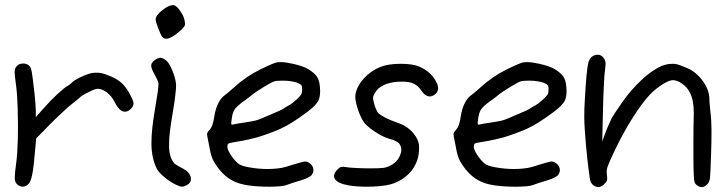

<svg xmlns="http://www.w3.org/2000/svg" viewBox="-20 -741 2882 762"><path d="M54.2 -4.9Q41 -12.7 39.1 -27.3Q38.6 -30.8 38.6 -36.1Q38.6 -52.7 43.5 -87.4Q46.4 -107.4 48.3 -134.8Q49.8 -162.1 50.8 -192.4Q51.3 -216.3 51.3 -240.7Q51.3 -273.4 50.3 -307.1Q48.8 -365.7 43.5 -403.8Q38.1 -442.9 38.1 -454.6Q38.1 -466.3 43 -474.1Q52.7 -488.8 70.3 -488.8Q73.2 -488.8 76.2 -488.8Q97.7 -485.8 103.5 -466.8Q106 -459.5 109.9 -429.7Q113.8 -399.4 117.2 -368.2Q119.1 -347.2 120.6 -329.1Q122.1 -311.5 122.1 -302.7Q122.1 -293.9 122.1 -275.9Q133.3 -288.1 154.8 -313Q178.7 -340.3 207.5 -367.2Q236.8 -394 249.5 -400.9Q252.9 -402.8 256.8 -405.8Q260.7 -408.7 263.2 -411.1Q271.5 -421.4 301.3 -435.5Q331.5 -449.7 348.6 -451.7Q356 -452.6 362.8 -452.6Q372.6 -452.6 382.3 -450.7Q398.4 -447.3 424.3 -436Q448.2 -425.3 465.8 -408.7Q482.9 -391.6 496.1 -366.2Q507.3 -344.2 509.3 -336.4Q509.8 -333.5 509.8 -330.6Q509.8 -325.2 507.3 -319.8Q504.9 -314.5 499 -308.6Q493.2 -303.2 487.8 -300.3Q473.1 -293.9 460 -302.7Q446.8 -312 434.6 -336.9Q423.3 -359.4 404.3 -374Q385.3 -388.7 366.7 -388.7Q357.9 -388.7 330.1 -374.5Q301.8 -360.8 296.4 -353.5Q295.4 -352.1 286.1 -344.7Q277.3 -337.4 265.6 -328.6Q253.9 -319.8 229 -296.4Q204.1 -273.4 180.2 -249.5Q161.6 -230 123.5 -191.4Q122.1 -178.7 120.1 -153.3Q114.3 -81.5 108.4 -50.8Q102.5 -20.5 93.3 -11.2Q84 -2 74.7 -0.5Q72.8 0 70.8 0Q63 0 54.2 -4.9Z M623.5 -595.2Q618.2 -601.6 607.9 -628.9Q597.7 -656.2 597.7 -663.6Q597.7 -680.2 625 -701.2Q649.9 -720.7 666.5 -720.7Q668.5 -720.7 670.4 -720.2Q680.7 -718.3 695.3 -697.3Q710 -676.3 712.9 -658.2Q715.3 -646 713.4 -640.1Q711.4 -634.3 701.7 -625Q672.9 -597.7 653.3 -590.3Q647.9 -587.9 643.1 -587.4Q642.6 -587.4 642.1 -587.4Q630.4 -586.4 623.5 -595.2ZM639.6 -501Q651.4 -491.7 664.1 -460.9Q676.8 -430.2 678.7 -405.8Q678.7 -403.3 678.7 -399.9Q678.7 -387.2 675.8 -363.3Q672.4 -333 665 -290Q650.9 -210.9 650.9 -167Q650.9 -163.1 650.9 -159.2Q652.3 -114.7 671.4 -93.3Q674.3 -90.3 683.6 -84.5Q692.9 -78.6 703.6 -73.2Q733.4 -58.1 737.3 -36.1Q737.8 -33.2 737.8 -30.3Q737.8 -12.7 715.3 -3.4Q706.5 0.5 700.2 0Q693.4 -1 679.7 -7.3Q657.7 -17.1 633.3 -37.1Q609.4 -57.1 602.1 -71.8Q582.5 -111.3 581.1 -164.6Q581.1 -170.4 581.1 -176.3Q581.1 -227.5 595.2 -308.1Q601.6 -345.2 606 -375.5Q608.9 -399.9 608.9 -408.2Q608.9 -410.2 608.9 -411.1Q607.9 -416 603 -427.2Q597.7 -438.5 591.8 -448.7Q580.1 -469.2 580.1 -480.5Q580.1 -480.5 580.1 -481.9Q580.6 -493.2 595.7 -503.4Q607.9 -512.2 617.7 -511.7Q619.1 -511.2 620.6 -511.2Q629.4 -509.3 639.6 -501Z M951.7 -254.9Q980.5 -259.3 992.7 -262.2Q1004.4 -265.1 1022.9 -272.9Q1029.3 -275.9 1037.6 -279.3Q1045.9 -282.7 1051.3 -285.2Q1073.7 -294.4 1089.8 -301.8Q1106 -309.6 1107.4 -311.5Q1108.4 -312.5 1113.3 -315.4Q1118.7 -318.4 1124.5 -321.8Q1130.4 -324.7 1140.6 -332Q1150.4 -339.8 1158.7 -347.7Q1171.4 -359.4 1175.3 -366.2Q1179.2 -373.5 1179.2 -385.3Q1179.2 -397.9 1176.3 -402.3Q1172.9 -406.7 1160.2 -412.6Q1151.9 -415.5 1135.7 -418.5Q1119.6 -420.9 1105 -420.9Q1101.6 -420.9 1098.6 -420.9Q1077.6 -420.9 1068.4 -418Q1057.6 -414.6 1028.8 -397Q1012.2 -386.7 998.5 -377.9Q984.9 -368.7 982.4 -366.2Q979.5 -363.8 969.7 -356Q959.5 -348.1 947.8 -339.8Q919.9 -319.8 911.6 -307.1Q902.8 -294.9 899.9 -270.5Q897 -252 897.9 -248.5Q898.9 -244.6 905.8 -247.1Q909.7 -248 923.3 -250.5Q937 -252.9 951.7 -254.9ZM964.8 -5.4Q926.8 -10.7 900.4 -25.4Q873.5 -40 851.1 -67.4Q831.5 -92.3 823.7 -109.9Q815.9 -127.9 810.5 -160.6Q808.6 -170.9 806.2 -182.6Q804.2 -194.3 802.7 -200.2Q801.8 -204.1 801.8 -207.5Q801.8 -210.9 802.7 -213.4Q804.7 -218.8 812 -226.1Q818.8 -233.4 822.8 -244.6Q827.1 -256.3 830.6 -279.3Q835.4 -310.1 846.7 -332Q857.4 -353.5 874 -364.7Q878.4 -367.7 888.2 -376Q898.4 -384.3 907.7 -393.1Q957 -438 1011.7 -464.8Q1066.4 -491.7 1080.1 -493.7Q1085.9 -494.6 1093.3 -494.6Q1112.3 -494.6 1142.6 -487.8Q1184.1 -478.5 1204.1 -466.3Q1227.5 -451.7 1237.8 -437Q1247.6 -421.9 1249.5 -397.5Q1250.5 -388.2 1250.5 -380.4Q1250.5 -355.5 1243.7 -341.8Q1234.4 -322.8 1199.7 -296.9Q1136.7 -249.5 1093.3 -230Q1049.8 -210.9 1002 -196.3Q984.4 -191.4 966.8 -187.5Q948.7 -183.1 901.4 -175.3Q888.7 -173.3 885.7 -170.4Q882.3 -167 882.3 -158.2Q882.3 -147.5 895 -127.9Q907.2 -107.9 924.3 -92.8Q935.5 -82.5 970.2 -76.7Q1004.9 -70.3 1042 -70.3Q1062 -70.3 1080.1 -72.3Q1098.6 -74.2 1111.8 -78.1Q1175.3 -97.7 1186 -99.6Q1196.8 -101.6 1207 -94.7Q1219.7 -86.4 1223.1 -73.2Q1226.1 -60.1 1218.3 -48.3Q1214.4 -42 1203.1 -36.6Q1192.4 -30.8 1172.9 -24.9Q1157.7 -20.5 1141.1 -15.1Q1124.5 -9.8 1116.2 -6.3Q1100.1 -0.5 1052.2 0Q1048.8 0 1045.4 0Q1001.5 0 964.8 -5.4Z M1362.8 -5.4Q1321.8 -12.7 1309.6 -29.8Q1305.7 -36.1 1305.7 -42.5Q1305.7 -54.7 1319.3 -68.4Q1328.6 -77.6 1334.5 -78.6Q1340.8 -80.1 1358.9 -77.1Q1370.1 -75.2 1395.5 -74.2Q1421.4 -72.8 1446.8 -72.8Q1487.3 -72.8 1501.5 -74.7Q1516.1 -76.7 1530.3 -84.5Q1557.6 -98.6 1567.9 -125Q1572.8 -136.2 1572.8 -146.5Q1572.8 -159.2 1564.9 -170.4Q1561.5 -175.3 1551.3 -180.7Q1540.5 -186 1527.3 -189.5Q1497.6 -197.8 1464.4 -220.7Q1431.2 -243.2 1419.9 -262.2Q1405.3 -288.6 1396.5 -319.3Q1390.1 -342.3 1390.1 -356.9Q1390.1 -361.8 1390.6 -365.7Q1396.5 -399.4 1424.3 -430.2Q1452.1 -460.4 1490.2 -475.6Q1521.5 -487.8 1570.8 -487.8Q1619.6 -487.8 1646.5 -475.6Q1669.9 -464.8 1685.5 -450.2Q1701.2 -436 1711.4 -416Q1718.8 -401.9 1718.8 -390.6Q1718.8 -388.2 1718.3 -385.7Q1716.3 -372.6 1702.6 -363.8Q1689.5 -355 1676.3 -359.9Q1663.6 -364.3 1650.9 -383.3Q1636.7 -404.3 1615.7 -411.6Q1600.1 -417 1575.7 -417Q1567.4 -417 1558.1 -416.5Q1524.9 -414.1 1502 -402.8Q1479 -391.6 1468.3 -372.6Q1461.4 -360.8 1460.4 -354.5Q1460 -347.7 1464.4 -331.5Q1466.8 -321.8 1470.7 -311.5Q1475.1 -301.3 1478 -296.4Q1483.9 -287.6 1506.8 -275.4Q1529.8 -263.2 1564 -251.5Q1586.9 -243.7 1605.5 -227.5Q1624 -211.4 1634.8 -190.9Q1641.1 -178.7 1642.6 -168Q1644 -157.7 1642.6 -138.2Q1639.2 -96.7 1612.8 -63Q1585.9 -29.8 1542 -13.2Q1515.6 -2.9 1460.4 -0.5Q1447.3 0 1435.1 0Q1395 0 1362.8 -5.4Z M1929.7 -254.9Q1958.5 -259.3 1970.7 -262.2Q1982.4 -265.1 2001 -272.9Q2007.3 -275.9 2015.6 -279.3Q2023.9 -282.7 2029.3 -285.2Q2051.8 -294.4 2067.9 -301.8Q2084 -309.6 2085.4 -311.5Q2086.4 -312.5 2091.3 -315.4Q2096.7 -318.4 2102.5 -321.8Q2108.4 -324.7 2118.7 -332Q2128.4 -339.8 2136.7 -347.7Q2149.4 -359.4 2153.3 -366.2Q2157.2 -373.5 2157.2 -385.3Q2157.2 -397.9 2154.3 -402.3Q2150.9 -406.7 2138.2 -412.6Q2129.9 -415.5 2113.8 -418.5Q2097.7 -420.9 2083 -420.9Q2079.6 -420.9 2076.7 -420.9Q2055.7 -420.9 2046.4 -418Q2035.6 -414.6 2006.8 -397Q1990.2 -386.7 1976.6 -377.9Q1962.9 -368.7 1960.4 -366.2Q1957.5 -363.8 1947.8 -356Q1937.5 -348.1 1925.8 -339.8Q1897.9 -319.8 1889.6 -307.1Q1880.9 -294.9 1877.9 -270.5Q1875 -252 1876 -248.5Q1877 -244.6 1883.8 -247.1Q1887.7 -248 1901.4 -250.5Q1915 -252.9 1929.7 -254.9ZM1942.9 -5.4Q1904.8 -10.7 1878.4 -25.4Q1851.6 -40 1829.1 -67.4Q1809.6 -92.3 1801.8 -109.9Q1793.9 -127.9 1788.6 -160.6Q1786.6 -170.9 1784.2 -182.6Q1782.2 -194.3 1780.8 -200.2Q1779.8 -204.1 1779.8 -207.5Q1779.8 -210.9 1780.8 -213.4Q1782.7 -218.8 1790 -226.1Q1796.9 -233.4 1800.8 -244.6Q1805.2 -256.3 1808.6 -279.3Q1813.5 -310.1 1824.7 -332Q1835.4 -353.5 1852.1 -364.7Q1856.4 -367.7 1866.2 -376Q1876.5 -384.3 1885.7 -393.1Q1935.1 -438 1989.7 -464.8Q2044.4 -491.7 2058.1 -493.7Q2064 -494.6 2071.3 -494.6Q2090.3 -494.6 2120.6 -487.8Q2162.1 -478.5 2182.1 -466.3Q2205.6 -451.7 2215.8 -437Q2225.6 -421.9 2227.5 -397.5Q2228.5 -388.2 2228.5 -380.4Q2228.5 -355.5 2221.7 -341.8Q2212.4 -322.8 2177.7 -296.9Q2114.7 -249.5 2071.3 -230Q2027.8 -210.9 1980 -196.3Q1962.4 -191.4 1944.8 -187.5Q1926.8 -183.1 1879.4 -175.3Q1866.7 -173.3 1863.8 -170.4Q1860.4 -167 1860.4 -158.2Q1860.4 -147.5 1873 -127.9Q1885.3 -107.9 1902.3 -92.8Q1913.6 -82.5 1948.2 -76.7Q1982.9 -70.3 2020 -70.3Q2040 -70.3 2058.1 -72.3Q2076.7 -74.2 2089.8 -78.1Q2153.3 -97.7 2164.1 -99.6Q2174.8 -101.6 2185.1 -94.7Q2197.8 -86.4 2201.2 -73.2Q2204.1 -60.1 2196.3 -48.3Q2192.4 -42 2181.2 -36.6Q2170.4 -30.8 2150.9 -24.9Q2135.7 -20.5 2119.1 -15.1Q2102.5 -9.8 2094.2 -6.3Q2078.1 -0.5 2030.3 0Q2026.9 0 2023.4 0Q1979.5 0 1942.9 -5.4Z M2338.4 -3.4Q2335 -5.4 2330.6 -9.8Q2326.7 -14.2 2324.7 -18.1Q2321.3 -23.9 2315.9 -68.4Q2310.5 -112.3 2305.7 -162.6Q2302.7 -196.3 2300.8 -226.1Q2298.8 -256.3 2298.8 -273.4Q2298.8 -290.5 2299.3 -312.5Q2300.3 -334.5 2301.8 -357.9Q2304.2 -401.4 2307.6 -439.9Q2311.5 -479 2314.5 -490.7Q2321.3 -517.1 2343.3 -522.9Q2348.1 -523.9 2352.5 -523.9Q2367.7 -523.9 2377.9 -507.8Q2382.8 -500.5 2383.3 -491.7Q2383.8 -482.9 2380.9 -460.9Q2378.4 -446.3 2376.5 -399.9Q2374 -353 2373 -302.7Q2373 -302.7 2370.1 -179.7Q2374.5 -190.9 2382.3 -212.9Q2387.2 -226.6 2395 -244.1Q2402.3 -261.2 2407.7 -272Q2414.6 -285.2 2448.7 -334Q2482.4 -383.3 2528.8 -426.3Q2553.7 -449.2 2580.6 -465.8Q2606.9 -482.9 2633.3 -486.8Q2641.6 -487.8 2648.9 -487.8Q2657.7 -487.8 2664.6 -486.3Q2677.2 -483.9 2708.5 -470.2Q2744.1 -454.6 2770 -418.5Q2795.4 -382.8 2795.4 -347.2Q2795.4 -337.4 2797.4 -318.8Q2798.8 -300.3 2800.8 -284.7Q2803.2 -267.1 2803.7 -226.1Q2803.7 -226.1 2803.7 -207.5Q2803.7 -173.8 2802.2 -133.8Q2799.8 -52.7 2797.9 -35.6Q2795.9 -18.1 2787.1 -9.8Q2776.4 1 2766.1 1.5Q2765.6 1.5 2765.1 1.5Q2764.6 1.5 2764.2 1.5Q2754.9 1.5 2744.1 -7.3Q2737.8 -12.2 2735.8 -21Q2733.4 -30.3 2732.4 -73.2Q2732.4 -91.3 2731.9 -118.2Q2731.9 -118.2 2731.9 -182.6Q2731.9 -230 2733.4 -285.6Q2733.4 -290 2733.4 -294.4Q2733.4 -344.2 2717.8 -374Q2707 -395 2687.5 -408.7Q2668 -422.9 2650.4 -422.9Q2635.7 -422.9 2608.9 -405.8Q2581.5 -388.7 2559.1 -365.2Q2530.3 -335.4 2491.7 -274.9Q2453.6 -214.4 2421.9 -148.4Q2396 -94.2 2391.1 -79.1Q2387.7 -68.8 2387.7 -58.1Q2387.7 -52.7 2388.7 -47.4Q2390.6 -31.7 2389.2 -25.9Q2387.7 -19.5 2378.9 -11.2Q2368.7 -0.5 2358.9 1Q2349.6 2.9 2338.4 -3.4Z"/></svg>

Font: Casuwalt
Style: Regular
Weight: 400
Designer: Walter E Stewart
Version: 0.1